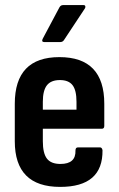

<svg xmlns="http://www.w3.org/2000/svg" viewBox="-20 -725 467 753"><path d="M216 8Q38 8 38 -171V-318Q38 -501 213 -501Q389 -501 389 -318V-231Q389 -220 379 -220H148V-171Q148 -124 164 -103Q180 -82 217 -82Q278 -82 276 -135Q276 -147 286 -147H372Q380 -147 382 -136Q384 8 216 8ZM148 -295H280V-326Q280 -371 264.5 -391Q249 -411 215 -411Q180 -411 164 -390.5Q148 -370 148 -326ZM154 -560Q142 -560 147 -572L213 -696Q218 -705 227 -705H308Q313 -705 314.5 -701Q316 -697 313 -692L231 -568Q226 -560 216 -560Z"/></svg>

Font: Sofia Sans Condensed
Style: Bold
Weight: 700
Designer: Botio Nikoltchev, Ani Petrova
Foundry: lettersoup
Version: Version 4.101; ttfautohint (v1.8.4.7-5d5b)